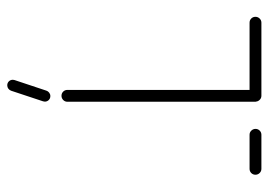

<svg xmlns="http://www.w3.org/2000/svg" viewBox="-120 -438 699 498"><g transform="rotate(90 229.0 -189.5)"><path d="M244.4 -504.1V-15.2Q244.4 -8.9 239.8 -4.4Q235.2 0 228.9 0Q222.6 0 218.1 -4.4Q213.7 -8.9 213.7 -15.2V-504.1ZM24.1 -503Q24.1 -509.3 28.5 -513.9Q33 -518.5 39.3 -518.5H228.9Q235.2 -518.5 239.6 -513.9Q244.1 -509.3 244.1 -503Q244.1 -496.7 239.6 -492.2Q235.2 -487.8 228.9 -487.8H39.3Q33 -487.8 28.5 -492.2Q24.1 -496.7 24.1 -503ZM314.8 -503.3Q314.8 -509.6 319.3 -514.1Q323.7 -518.5 330 -518.5H418.5Q424.8 -518.5 429.3 -513.9Q433.7 -509.3 433.7 -503Q433.7 -496.7 429.3 -492.2Q424.8 -487.8 418.5 -487.8H330Q323.7 -487.8 319.3 -492.4Q314.8 -497 314.8 -503.3ZM187.4 126.3Q187.4 124.8 188.1 121.9L215.6 39.3Q217 34.8 220.9 31.9Q224.8 28.9 229.6 28.9Q235.9 28.9 240 33.1Q244.1 37.4 244.1 43.3Q244.1 44.8 243.3 47.8L215.9 130.4Q214.4 134.8 210.6 137.8Q206.7 140.7 201.9 140.7Q195.6 140.7 191.5 136.5Q187.4 132.2 187.4 126.3Z"/></g></svg>

Font: 26F Galaxy Sans Ultra Light
Style: Regular
Weight: 200
Designer: C₂₉H₂₅N₃O₅
Version: Version 1.100